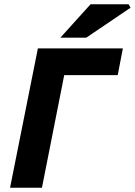

<svg xmlns="http://www.w3.org/2000/svg" viewBox="-20 -877 630 897"><path d="M27 0 157 -651H554L530 -526H280L176 0ZM262 -701 403 -857H581L590 -841L383 -701Z"/></svg>

Font: Source Sans 3 ExtraBold
Style: Italic
Weight: 800
Italic angle: -11°
Version: Version 3.052;hotconv 1.1.0;makeotfexe 2.6.0